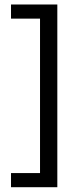

<svg xmlns="http://www.w3.org/2000/svg" viewBox="-20 -695 346 837"><path d="M229.9 121.1H28V59.5H154.5V-613.8H28V-675.4H229.9Z"/></svg>

Font: Anek Odia Medium
Style: Regular
Weight: 500
Designer: Yesha Goshar & Mahesh Sahu (Odia), Yesha Goshar (Latin)
Foundry: Ek Type
Version: Version 1.003